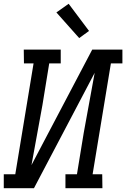

<svg xmlns="http://www.w3.org/2000/svg" viewBox="-30 -998 669 1018"><path d="M-10 0V-74H51L148 -662H97L96 -735H292V-662H231L195 -441Q181 -361 166 -282Q151 -203 137 -123L459 -735H619V-662H558L461 -74H512L513 0H317V-74H378L414 -294Q428 -374 443 -453Q458 -532 472 -612L150 0ZM390 -796 269 -932 334 -978 442 -834Z"/></svg>

Font: Iosevka Etoile
Style: Italic
Weight: 400
Italic angle: -9°
Designer: Belleve Invis
Foundry: Belleve Invis
Version: Version 22.1.2; ttfautohint (v1.8.4)